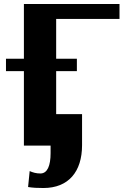

<svg xmlns="http://www.w3.org/2000/svg" viewBox="-20 -731 640 964"><path d="M10 -374H100V0H234V38C234 101 218 140 183 140C161 140 145 135 129 128L121 208C146 212 167 213 198 213C324 213 392 131 392 -2V-158H262V-374H366V-436H262V-636H580V-711H100V-436H10Z"/></svg>

Font: Aerodynamic
Style: Bd
Weight: 500
Designer: Google
Version: Version 2.000980; 2014